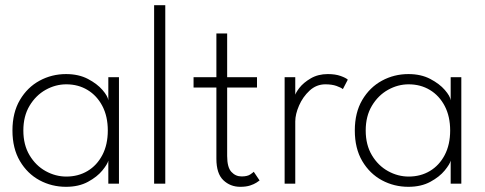

<svg xmlns="http://www.w3.org/2000/svg" viewBox="-20 -708 1868 740"><path d="M397.5 0V-89Q394.5 -75.5 374.5 -51Q354.5 -26.5 319 -7.2Q283.5 12 234.5 12Q179.5 12 132.5 -13.2Q85.5 -38.5 56.8 -87.2Q28 -136 28 -205Q28 -274 56.8 -322.8Q85.5 -371.5 132.5 -397Q179.5 -422.5 234.5 -422.5Q283 -422.5 318.8 -403.8Q354.5 -385 375 -361.2Q395.5 -337.5 397.5 -321.5V-410.5H438.5V0ZM70 -205Q70 -149.5 94 -109.5Q118 -69.5 156 -48.5Q194 -27.5 235.5 -27.5Q281.5 -27.5 317.5 -49Q353.5 -70.5 374.5 -110.5Q395.5 -150.5 395.5 -205Q395.5 -259.5 374.5 -299.5Q353.5 -339.5 317.5 -361.2Q281.5 -383 235.5 -383Q194 -383 156 -361.8Q118 -340.5 94 -300.5Q70 -260.5 70 -205Z M617 0H574V-688H617Z M726 -410.5H814V-579H855.5V-410.5H970.5V-370.5H855.5V-107Q855.5 -63 871.8 -45.5Q888 -28 911 -28Q933.5 -28 944.8 -35.8Q956 -43.5 958 -46L980.5 -12.5Q977.5 -10 968.2 -4Q959 2 943.8 7Q928.5 12 906 12Q867.5 12 840.8 -13.5Q814 -39 814 -96V-370.5H726Z M1118 0H1077V-410.5H1118V-334.5H1115.5Q1117.5 -348 1133.5 -368.8Q1149.5 -389.5 1177.8 -406Q1206 -422.5 1243.5 -422.5Q1272.5 -422.5 1292.8 -415.2Q1313 -408 1320.5 -401L1301.5 -364.5Q1294.5 -370.5 1276.8 -376.8Q1259 -383 1234 -383Q1199.5 -383 1173.2 -358.8Q1147 -334.5 1132.5 -301Q1118 -267.5 1118 -240Z M1717 0V-89Q1714 -75.5 1694 -51Q1674 -26.5 1638.5 -7.2Q1603 12 1554 12Q1499 12 1452 -13.2Q1405 -38.5 1376.2 -87.2Q1347.5 -136 1347.5 -205Q1347.5 -274 1376.2 -322.8Q1405 -371.5 1452 -397Q1499 -422.5 1554 -422.5Q1602.5 -422.5 1638.2 -403.8Q1674 -385 1694.5 -361.2Q1715 -337.5 1717 -321.5V-410.5H1758V0ZM1389.5 -205Q1389.5 -149.5 1413.5 -109.5Q1437.5 -69.5 1475.5 -48.5Q1513.5 -27.5 1555 -27.5Q1601 -27.5 1637 -49Q1673 -70.5 1694 -110.5Q1715 -150.5 1715 -205Q1715 -259.5 1694 -299.5Q1673 -339.5 1637 -361.2Q1601 -383 1555 -383Q1513.5 -383 1475.5 -361.8Q1437.5 -340.5 1413.5 -300.5Q1389.5 -260.5 1389.5 -205Z"/></svg>

Font: League Spartan Thin ExtraLight
Style: Regular
Weight: 250
Version: Version 2.002